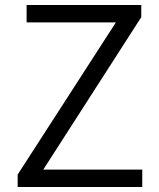

<svg xmlns="http://www.w3.org/2000/svg" viewBox="-20 -752 641 772"><path d="M51 -50 446 -662H87V-732H548V-683L154 -70H552V0H51Z"/></svg>

Font: Source Han Sans CN Normal
Style: Regular
Weight: 350
Designer: Ryoko NISHIZUKA 西塚涼子 (kana, bopomofo & ideographs); Paul D. Hunt (Latin, Greek & Cyrillic); Sandoll Communications 산돌커뮤니
Foundry: Adobe
Version: Version 2.004;hotconv 1.0.118;makeotfexe 2.5.65603